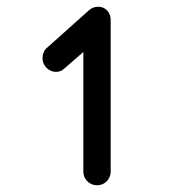

<svg xmlns="http://www.w3.org/2000/svg" viewBox="-20 -535 572 569"><path d="M308 -26Q308 -10 296.5 2Q285 14 268 14Q251 14 239 2.5Q227 -9 227 -26V-381L172 -333Q161 -322 146 -322Q130 -322 118 -334Q106 -346 106 -363Q106 -372 109.5 -380.5Q113 -389 120 -394L243 -504Q255 -515 271 -515Q287 -515 297.5 -504Q308 -493 308 -475Z"/></svg>

Font: Tsukimi Rounded SemiBold
Style: Regular
Weight: 600
Designer: Takashi Funayama
Foundry: Takashi Funayama
Version: Version 1.032; ttfautohint (v1.8.3)